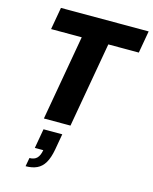

<svg xmlns="http://www.w3.org/2000/svg" viewBox="-143 -779 943 1186"><g transform="rotate(15 328.5 -186.5)"><path d="M171 0 267 -545H71L96 -687H657L632 -545H437L341 0ZM138 314 148 259Q179 259 195.5 242Q212 225 218 190H164L186 65H306L288 167Q278 222 259 254Q240 286 210 300Q180 314 138 314Z"/></g></svg>

Font: Archivo SemiCondensed ExtraBold
Style: Italic
Weight: 800
Width: 4
Italic angle: -10°
Designer: Hector Gatti
Foundry: Omnibus-Type
Version: Version 2.001